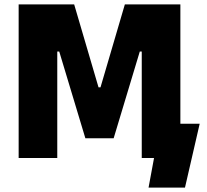

<svg xmlns="http://www.w3.org/2000/svg" viewBox="-20 -720 945 875"><path d="M65 0H241V-485H250L369 -90H498L617 -485H626V0H682L657 135H823L890 -156H802V-700H549L438 -322H429L318 -700H65Z"/></svg>

Font: Fixel Text ExtraBold
Style: Regular
Weight: 800
Width: 4
Designer: AlfaBravo + MacPaw
Foundry: Kyrylo Tkachov, Marchela Mozhyna, Serhii Makarenko, Maria Weinstein, Zakhar Kryvoshyya
Version: Version 1.211